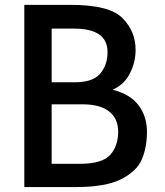

<svg xmlns="http://www.w3.org/2000/svg" viewBox="-20 -755 666 775"><path d="M78.1 -735.4Q125 -735.4 264.6 -735.4Q422.9 -735.4 474.6 -681.6Q527.3 -628.9 527.3 -553.7Q527.3 -503.9 504.9 -460Q483.4 -415 434.6 -392.6Q505.9 -375 539.1 -330.1Q573.2 -285.2 573.2 -223.6Q573.2 -160.2 552.7 -112.3Q533.2 -64.5 469.7 -32.2Q407.2 0 288.1 0Q217.8 0 78.1 0Q78.1 -183.6 78.1 -735.4ZM283.2 -422.9Q353.5 -422.9 383.8 -457Q414.1 -492.2 414.1 -544.9Q414.1 -639.6 278.3 -639.6Q248 -639.6 188.5 -639.6Q188.5 -585.9 188.5 -422.9Q211.9 -422.9 283.2 -422.9ZM302.7 -93.8Q393.6 -93.8 425.8 -130.9Q457 -167 457 -222.7Q457 -276.4 420.9 -304.7Q384.8 -334 311.5 -334Q270.5 -334 188.5 -334Q188.5 -274.4 188.5 -93.8Q216.8 -93.8 302.7 -93.8Z"/></svg>

Font: Alata=Ham
Style: Regular
Weight: 400
Designer: Spyros Zevelakis, Eben Sorkin
Version: Version 1.004